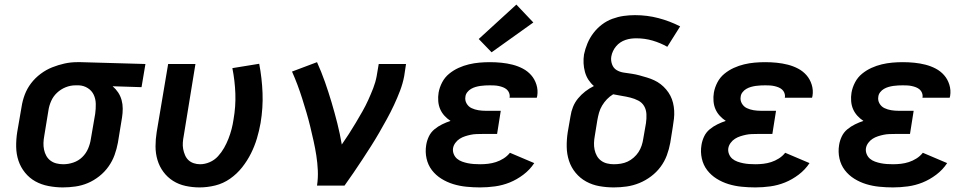

<svg xmlns="http://www.w3.org/2000/svg" viewBox="-20 -809 4240 837"><path d="M254 8Q223 8 191.5 2Q160 -4 134 -18.5Q108 -33 89 -56.5Q70 -80 60.5 -108.5Q51 -137 50.5 -169Q50 -201 55 -233L74 -343Q78 -370 88 -396.5Q98 -423 115.5 -446Q133 -469 157 -487Q181 -505 207.5 -515.5Q234 -526 261 -532Q288 -538 316 -538Q320 -538 324 -538Q328 -538 333 -538L614 -530L597 -429L471 -433Q485 -421 495 -406Q505 -391 510 -373Q515 -355 515 -335.5Q515 -316 512 -297L494 -187Q489 -160 479.5 -133.5Q470 -107 453 -83Q436 -59 412.5 -40.5Q389 -22 363 -11Q337 0 309 4Q281 8 254 8ZM256 -93Q278 -93 300 -100.5Q322 -108 338.5 -124Q355 -140 364 -161Q373 -182 376 -203L395 -313Q398 -335 397.5 -356.5Q397 -378 388.5 -396Q380 -414 362.5 -425Q345 -436 324 -437H316Q314 -437 312.5 -437Q311 -437 309 -437Q287 -437 266 -428.5Q245 -420 228.5 -404.5Q212 -389 203 -368.5Q194 -348 191 -327L173 -217Q170 -201 169.5 -186Q169 -171 172 -156.5Q175 -142 182 -129.5Q189 -117 200.5 -108.5Q212 -100 226.5 -96.5Q241 -93 256 -93Z M850 8Q819 8 789 1.5Q759 -5 734.5 -20.5Q710 -36 692.5 -59.5Q675 -83 666.5 -111.5Q658 -140 658 -171Q658 -202 663 -233L713 -530H832L781 -217Q778 -202 777 -187.5Q776 -173 778.5 -159.5Q781 -146 786.5 -133Q792 -120 801.5 -111Q811 -102 824.5 -97.5Q838 -93 852 -93Q873 -93 894 -102Q915 -111 930.5 -128Q946 -145 957 -164.5Q968 -184 976 -204.5Q984 -225 989.5 -246Q995 -267 998 -288Q1008 -345 1006 -401Q1004 -457 993 -512L1110 -531Q1122 -468 1124.5 -403.5Q1127 -339 1116 -273Q1110 -239 1100 -205.5Q1090 -172 1074 -140Q1058 -108 1035.5 -79.5Q1013 -51 983 -30Q953 -9 918.5 -0.5Q884 8 850 8Z M1362 0Q1367 -33 1365.5 -66Q1364 -99 1359 -131Q1354 -163 1347 -194.5Q1340 -226 1332.5 -257Q1325 -288 1316 -318.5Q1307 -349 1297.5 -379Q1288 -409 1277 -438.5Q1266 -468 1253 -497L1362 -538Q1381 -496 1396.5 -452Q1412 -408 1425.5 -362.5Q1439 -317 1450.5 -271.5Q1462 -226 1470 -179Q1486 -202 1501.5 -226Q1517 -250 1531.5 -274.5Q1546 -299 1560 -323.5Q1574 -348 1585.5 -373.5Q1597 -399 1607 -424.5Q1617 -450 1622 -477L1631 -530H1750L1742 -477Q1736 -445 1724 -413.5Q1712 -382 1697.5 -351Q1683 -320 1666.5 -290Q1650 -260 1633 -230.5Q1616 -201 1597.5 -172Q1579 -143 1560 -114Q1541 -85 1521.5 -56.5Q1502 -28 1482 0Z M2073 8Q2043 8 2013 5Q1983 2 1955.5 -6.5Q1928 -15 1904 -30Q1880 -45 1863 -67Q1846 -89 1839.5 -118Q1833 -147 1838 -177Q1841 -196 1849.5 -214Q1858 -232 1873.5 -245Q1889 -258 1907.5 -267Q1926 -276 1944 -282Q1930 -291 1918 -304Q1906 -317 1899 -333Q1892 -349 1890.5 -368Q1889 -387 1892 -405Q1896 -428 1907.5 -450Q1919 -472 1938 -487.5Q1957 -503 1979 -513Q2001 -523 2024 -528.5Q2047 -534 2070 -536Q2093 -538 2116 -538Q2141 -538 2166 -535.5Q2191 -533 2214.5 -527Q2238 -521 2259 -510Q2280 -499 2295.5 -481.5Q2311 -464 2318.5 -440Q2326 -416 2322 -391Q2321 -389 2321 -387Q2321 -385 2320 -383H2201Q2201 -384 2201.5 -384.5Q2202 -385 2202 -386Q2203 -395 2199.5 -404Q2196 -413 2189 -419Q2182 -425 2173 -428.5Q2164 -432 2154.5 -434Q2145 -436 2135.5 -436.5Q2126 -437 2116 -437Q2106 -437 2095.5 -436.5Q2085 -436 2074.5 -434.5Q2064 -433 2053.5 -430Q2043 -427 2033.5 -421.5Q2024 -416 2017 -407Q2010 -398 2009 -388Q2006 -372 2014 -358Q2022 -344 2036 -337.5Q2050 -331 2065.5 -328.5Q2081 -326 2098 -326H2163L2147 -225H2081Q2069 -225 2056.5 -224.5Q2044 -224 2032 -221.5Q2020 -219 2007.5 -215Q1995 -211 1984 -204Q1973 -197 1965 -186Q1957 -175 1955 -163Q1953 -150 1958 -137.5Q1963 -125 1972.5 -117Q1982 -109 1994.5 -104.5Q2007 -100 2019.5 -97.5Q2032 -95 2045.5 -94Q2059 -93 2073 -93Q2090 -93 2107.5 -95Q2125 -97 2142 -102.5Q2159 -108 2175 -118Q2191 -128 2203 -143L2309 -98Q2290 -69 2261.5 -47.5Q2233 -26 2202 -13.5Q2171 -1 2138 3.5Q2105 8 2073 8ZM2123 -581 2067 -639 2231 -789 2305 -711Z M2656 8Q2624 8 2593 2.5Q2562 -3 2535.5 -17.5Q2509 -32 2489.5 -55.5Q2470 -79 2460.5 -108Q2451 -137 2450.5 -169Q2450 -201 2455 -233L2467 -302Q2470 -323 2478 -343Q2486 -363 2500 -380Q2514 -397 2531.5 -410.5Q2549 -424 2569 -434Q2555 -446 2545 -461.5Q2535 -477 2530 -495.5Q2525 -514 2524 -533Q2523 -552 2526 -572Q2531 -596 2541 -620Q2551 -644 2567 -665Q2583 -686 2604 -702Q2625 -718 2649.5 -727Q2674 -736 2698.5 -739.5Q2723 -743 2748 -743Q2801 -743 2850.5 -730Q2900 -717 2945 -694L2889 -605Q2859 -622 2825 -632Q2791 -642 2754 -642Q2742 -642 2730.5 -640.5Q2719 -639 2707 -635Q2695 -631 2684.5 -624Q2674 -617 2666 -607.5Q2658 -598 2652.5 -586.5Q2647 -575 2645 -563Q2642 -546 2648 -529Q2654 -512 2668 -503.5Q2682 -495 2699.5 -492.5Q2717 -490 2734 -487.5Q2751 -485 2767.5 -480.5Q2784 -476 2800.5 -471Q2817 -466 2832 -459Q2847 -452 2860 -442Q2873 -432 2884 -419Q2895 -406 2902.5 -391.5Q2910 -377 2914 -360.5Q2918 -344 2919 -326.5Q2920 -309 2918 -291.5Q2916 -274 2913 -256L2902 -187Q2897 -159 2887 -132Q2877 -105 2859.5 -81.5Q2842 -58 2818 -40Q2794 -22 2767 -11Q2740 0 2712 4Q2684 8 2656 8ZM2656 -93Q2671 -93 2686.5 -95.5Q2702 -98 2716 -104.5Q2730 -111 2742.5 -122Q2755 -133 2763.5 -146Q2772 -159 2777 -174Q2782 -189 2784 -203L2796 -272Q2799 -292 2798 -311.5Q2797 -331 2788 -346.5Q2779 -362 2762.5 -370.5Q2746 -379 2728 -383.5Q2710 -388 2691 -391Q2672 -394 2653 -398Q2638 -389 2626 -376.5Q2614 -364 2605 -349Q2596 -334 2591.5 -318Q2587 -302 2584 -285L2573 -217Q2570 -201 2569.5 -186Q2569 -171 2572 -156.5Q2575 -142 2582 -129.5Q2589 -117 2600.5 -108.5Q2612 -100 2626.5 -96.5Q2641 -93 2656 -93Z M3273 8Q3243 8 3213 5Q3183 2 3155.5 -6.5Q3128 -15 3104 -30Q3080 -45 3063 -67Q3046 -89 3039.5 -118Q3033 -147 3038 -177Q3041 -196 3049.5 -214Q3058 -232 3073.5 -245Q3089 -258 3107.5 -267Q3126 -276 3144 -282Q3130 -291 3118 -304Q3106 -317 3099 -333Q3092 -349 3090.5 -368Q3089 -387 3092 -405Q3096 -428 3107.5 -450Q3119 -472 3138 -487.5Q3157 -503 3179 -513Q3201 -523 3224 -528.5Q3247 -534 3270 -536Q3293 -538 3316 -538Q3341 -538 3366 -535.5Q3391 -533 3414.5 -527Q3438 -521 3459 -510Q3480 -499 3495.5 -481.5Q3511 -464 3518.5 -440Q3526 -416 3522 -391Q3521 -389 3521 -387Q3521 -385 3520 -383H3401Q3401 -384 3401.5 -384.5Q3402 -385 3402 -386Q3403 -395 3399.5 -404Q3396 -413 3389 -419Q3382 -425 3373 -428.5Q3364 -432 3354.5 -434Q3345 -436 3335.5 -436.5Q3326 -437 3316 -437Q3306 -437 3295.5 -436.5Q3285 -436 3274.5 -434.5Q3264 -433 3253.5 -430Q3243 -427 3233.5 -421.5Q3224 -416 3217 -407Q3210 -398 3209 -388Q3206 -372 3214 -358Q3222 -344 3236 -337.5Q3250 -331 3265.5 -328.5Q3281 -326 3298 -326H3363L3347 -225H3281Q3269 -225 3256.5 -224.5Q3244 -224 3232 -221.5Q3220 -219 3207.5 -215Q3195 -211 3184 -204Q3173 -197 3165 -186Q3157 -175 3155 -163Q3153 -150 3158 -137.5Q3163 -125 3172.5 -117Q3182 -109 3194.5 -104.5Q3207 -100 3219.5 -97.5Q3232 -95 3245.5 -94Q3259 -93 3273 -93Q3290 -93 3307.5 -95Q3325 -97 3342 -102.5Q3359 -108 3375 -118Q3391 -128 3403 -143L3509 -98Q3490 -69 3461.5 -47.5Q3433 -26 3402 -13.5Q3371 -1 3338 3.5Q3305 8 3273 8Z M3873 8Q3843 8 3813 5Q3783 2 3755.5 -6.5Q3728 -15 3704 -30Q3680 -45 3663 -67Q3646 -89 3639.5 -118Q3633 -147 3638 -177Q3641 -196 3649.5 -214Q3658 -232 3673.5 -245Q3689 -258 3707.5 -267Q3726 -276 3744 -282Q3730 -291 3718 -304Q3706 -317 3699 -333Q3692 -349 3690.5 -368Q3689 -387 3692 -405Q3696 -428 3707.5 -450Q3719 -472 3738 -487.5Q3757 -503 3779 -513Q3801 -523 3824 -528.5Q3847 -534 3870 -536Q3893 -538 3916 -538Q3941 -538 3966 -535.5Q3991 -533 4014.5 -527Q4038 -521 4059 -510Q4080 -499 4095.5 -481.5Q4111 -464 4118.5 -440Q4126 -416 4122 -391Q4121 -389 4121 -387Q4121 -385 4120 -383H4001Q4001 -384 4001.5 -384.5Q4002 -385 4002 -386Q4003 -395 3999.5 -404Q3996 -413 3989 -419Q3982 -425 3973 -428.5Q3964 -432 3954.5 -434Q3945 -436 3935.5 -436.5Q3926 -437 3916 -437Q3906 -437 3895.5 -436.5Q3885 -436 3874.5 -434.5Q3864 -433 3853.5 -430Q3843 -427 3833.5 -421.5Q3824 -416 3817 -407Q3810 -398 3809 -388Q3806 -372 3814 -358Q3822 -344 3836 -337.5Q3850 -331 3865.5 -328.5Q3881 -326 3898 -326H3963L3947 -225H3881Q3869 -225 3856.5 -224.5Q3844 -224 3832 -221.5Q3820 -219 3807.5 -215Q3795 -211 3784 -204Q3773 -197 3765 -186Q3757 -175 3755 -163Q3753 -150 3758 -137.5Q3763 -125 3772.5 -117Q3782 -109 3794.5 -104.5Q3807 -100 3819.5 -97.5Q3832 -95 3845.5 -94Q3859 -93 3873 -93Q3890 -93 3907.5 -95Q3925 -97 3942 -102.5Q3959 -108 3975 -118Q3991 -128 4003 -143L4109 -98Q4090 -69 4061.5 -47.5Q4033 -26 4002 -13.5Q3971 -1 3938 3.5Q3905 8 3873 8Z"/></svg>

Font: Iosevka Curly Extended
Style: Bold Italic
Weight: 700
Width: 7
Italic angle: -9°
Monospace: yes
Designer: Belleve Invis
Foundry: Belleve Invis
Version: Version 11.1.0; ttfautohint (v1.8.3)